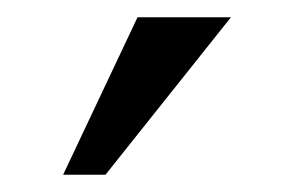

<svg xmlns="http://www.w3.org/2000/svg" viewBox="-20 -799 328 222"><path d="M102 -597 247 -779H139L53 -597Z"/></svg>

Font: Repo
Style: Regular
Weight: 400
Designer: Stefan Peev
Foundry: Context Ltd
Version: Version 0.000